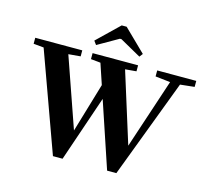

<svg xmlns="http://www.w3.org/2000/svg" viewBox="-122 -1025 1325 1194"><g transform="rotate(15 540.5 -428.0)"><path d="M395.5 -717.3 377.9 -741.2 518.1 -876.5H549.8L690.9 -738.8L674.3 -717.3L538.6 -793.5H528.8ZM315.4 19.5 84.5 -618.2 18.6 -624.5V-663.1H321.3V-624.5L243.7 -617.7L400.4 -168.5L494.6 -485.8L450.2 -618.2L387.7 -624.5V-663.1H680.7V-624.5L608.9 -618.2L751 -164.6L899.9 -613.8L803.7 -624.5V-663.1H1055.2V-624.5L963.4 -614.7L723.6 19.5H664.1L522 -404.3L377.4 19.5Z"/></g></svg>

Font: Elstob 8pt
Style: Bold
Weight: 700
Designer: Peter S. Baker
Version: Version 1.015